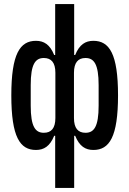

<svg xmlns="http://www.w3.org/2000/svg" viewBox="-20 -730 640 950"><path d="M197 -73C155 -73 132 -103 132 -207V-309C132 -413 155 -443 197 -443C234 -443 254 -420 254 -370V-146C254 -96 234 -73 197 -73ZM253 200H347V-58H352C373 -6 403 12 442 12C521 12 564 -52 564 -258C564 -464 521 -528 442 -528C403 -528 373 -510 352 -458H347V-710H253V-458H248C227 -510 197 -528 158 -528C79 -528 36 -464 36 -258C36 -52 79 12 158 12C197 12 227 -6 248 -58H253ZM403 -73C366 -73 346 -96 346 -146V-370C346 -420 366 -443 403 -443C445 -443 468 -413 468 -309V-207C468 -103 445 -73 403 -73Z"/></svg>

Font: IBM Plex Mono Medm
Style: Regular
Weight: 500
Monospace: yes
Designer: Mike Abbink, Paul van der Laan, Pieter van Rosmalen
Foundry: Bold Monday
Version: Version 2.004